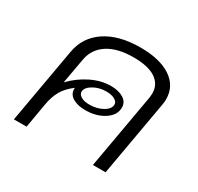

<svg xmlns="http://www.w3.org/2000/svg" viewBox="-126 -717 894 867"><g transform="rotate(30 321.0 -283.5)"><path d="M591 -422Q591 -408 588 -391L519 0H453L522 -391Q524 -407 524 -413Q524 -461 485 -487Q446 -513 370 -513Q287 -513 237 -481Q187 -449 176 -391L152 -257Q192 -299 243.5 -324.5Q295 -350 346 -350Q387 -350 412 -334Q437 -318 437 -290Q437 -250 396.5 -223.5Q356 -197 298 -197Q259 -197 233.5 -212Q208 -227 208 -255V-261Q171 -233 153.5 -201.5Q136 -170 129 -127L107 0H41L110 -391Q124 -474 193.5 -520.5Q263 -567 375 -567Q477 -567 534 -528.5Q591 -490 591 -422ZM243 -261Q243 -247 259 -237.5Q275 -228 302 -228Q342 -228 371.5 -245Q401 -262 401 -285Q401 -299 384.5 -308.5Q368 -318 340 -318Q303 -318 273 -300.5Q243 -283 243 -261Z"/></g></svg>

Font: KoHo
Style: Italic
Weight: 400
Italic angle: -10°
Designer: Cadson Demak & Katatrad Team
Foundry: Cadson Demak Co.,Ltd.
Version: Version 1.000